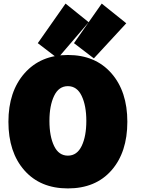

<svg xmlns="http://www.w3.org/2000/svg" viewBox="-20 -1025 830 1072"><path d="M359 27Q205 27 116 -74Q27 -175 27 -345Q27 -514 117 -616Q207 -718 359 -718Q512 -718 601.5 -616.5Q691 -515 691 -345Q691 -175 602.5 -74Q514 27 359 27ZM462 -350Q462 -435 436 -489.5Q410 -544 359 -544Q308 -544 282 -489.5Q256 -435 256 -350Q256 -264 282 -210Q308 -156 359 -156Q410 -156 436 -210Q462 -264 462 -350ZM346 -1005 475 -901 302 -699 191 -784ZM548 -1005 685 -895 504 -699 393 -784Z"/></svg>

Font: Repo
Style: ExtraBlack
Weight: 1000
Designer: Stefan Peev
Foundry: Context Ltd
Version: Version 001.000